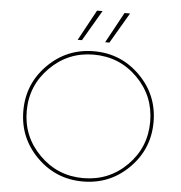

<svg xmlns="http://www.w3.org/2000/svg" viewBox="-64 -1061 1064 1131"><g transform="rotate(5 468.0 -495.0)"><path d="M365 -818.8 463.8 -1000H496.2L390 -818.8ZM527.5 -818.8 626.2 -1000H658.8L552.5 -818.8ZM740 -102.5Q627.5 10 467.5 10Q307.5 10 195 -102.5Q82.5 -215 82.5 -375Q82.5 -535 195 -647.5Q307.5 -760 467.5 -760Q627.5 -760 740 -647.5Q852.5 -535 852.5 -375Q852.5 -215 740 -102.5ZM467.5 -10Q620 -10 726.2 -116.2Q832.5 -222.5 832.5 -375Q832.5 -527.5 726.2 -633.8Q620 -740 467.5 -740Q316.2 -740 209.4 -633.1Q102.5 -526.2 102.5 -375Q102.5 -223.8 209.4 -116.9Q316.2 -10 467.5 -10Z"/></g></svg>

Font: Now Thin
Style: Regular
Weight: 250
Designer: Alfredo Marco Pradil
Foundry: Alfredo Marco Pradil
Version: Version 1.002;PS 001.002;hotconv 1.0.88;makeotf.lib2.5.64775